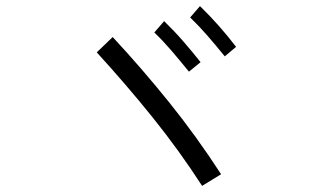

<svg xmlns="http://www.w3.org/2000/svg" viewBox="-20 -724 1040 627"><path d="M714 -540Q684 -577 657 -608Q630 -639 601 -667L633 -704Q666 -672 695.5 -638.5Q725 -605 751 -571ZM597 -490Q567 -527 540 -558.5Q513 -590 484 -618L516 -655Q549 -623 578.5 -589Q608 -555 635 -521ZM702 -155 640 -117Q565 -233 478.5 -340.5Q392 -448 296 -553L348 -603Q442 -502 531.5 -391Q621 -280 702 -155Z"/></svg>

Font: Murecho
Style: Regular
Weight: 400
Designer: Neil Summerour
Foundry: Positype
Version: Version 1.010; ttfautohint (v1.8.3)